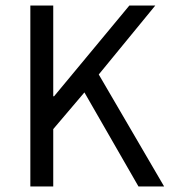

<svg xmlns="http://www.w3.org/2000/svg" viewBox="-20 -676 619 696"><path d="M90 -656H173V-327H176L449 -656H543L338 -406L575 0H482L286 -341L173 -208V0H90Z"/></svg>

Font: Myanmar Sanpya
Style: Regular
Weight: 400
Designer: Danh Hong
Foundry: Google Inc.
Version: Version 2.00 November 22, 2015